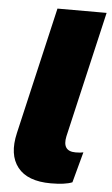

<svg xmlns="http://www.w3.org/2000/svg" viewBox="-52 -742 458 786"><g transform="rotate(5 177.0 -348.5)"><path d="M187 9Q91 9 50.5 -42.5Q10 -94 31 -184L152 -706H354L234 -188Q221 -126 277 -126Q298 -126 309 -129L275 -3Q246 9 187 9Z"/></g></svg>

Font: Elaine Sans ExtraBold
Style: Italic
Weight: 800
Italic angle: -13°
Designer: Wei Huang
Foundry: Wei Huang
Version: Version 2.001;December 24, 2019;FontCreator 12.0.0.2547 64-b